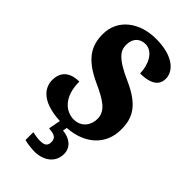

<svg xmlns="http://www.w3.org/2000/svg" viewBox="-291 -800 1115 1115"><g transform="rotate(45 267.0 -242.5)"><path d="M241 239C317 239 374 197 374 127C374 73 331 40 273 35L278 9C419 0 509 -85 508 -208C509 -305 470 -372 336 -432C204 -490 180 -530 180 -576C180 -632 214 -659 257 -659C320 -659 355 -583 355 -516C450 -516 483 -552 483 -600C483 -660 422 -724 279 -724C144 -724 40 -647 40 -524C40 -431 78 -361 211 -299C307 -255 367 -222 367 -154C367 -102 333 -54 271 -54C209 -54 139 -104 139 -233C80 -233 21 -209 21 -128C21 -75 56 1 221 9L207 83C244 87 273 91 273 130C273 165 252 172 219 172C203 172 180 169 158 164V228C180 235 224 239 241 239Z"/></g></svg>

Font: Noto Serif Tamil Condensed Black
Style: Regular
Weight: 900
Width: 3
Designer: Indian Type Foundry, Tom Grace, and the Monotype Design Team
Foundry: Monotype Imaging Inc.
Version: Version 2.004